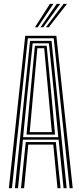

<svg xmlns="http://www.w3.org/2000/svg" viewBox="-20 -988 428 1008"><path d="M26.5 0 112.5 -800H275.8L361.8 0H345.5L262 -787H126.2L42.8 0ZM58.2 0 137.8 -773.5H250.5L330 0H313.8L287.8 -254.8H100.5L74.5 0ZM101.2 -267.8H286L263.8 -495.8L236.8 -760.5H151.5L123.8 -495.8ZM119.2 -281.2 139.2 -495.8 163.2 -747.8H225L249.2 -495.8L269 -281.2ZM136 -294.2H252.2L234 -495.8L212 -734.8H176.2L154.2 -495.8ZM90.2 0 115.2 -242.2H273L298 0H281.8L259.8 -229H128.5L106.5 0ZM163.5 -845 242.2 -967.8H260.5L178.2 -845ZM221.2 -845 313.8 -967.8H331.8L236 -845ZM192.5 -845 278 -967.8H296.2L207 -845Z"/></svg>

Font: Big Shoulders Inline Text
Style: Regular
Weight: 400
Designer: Patric King
Foundry: XO Type Co
Version: Version 1.000